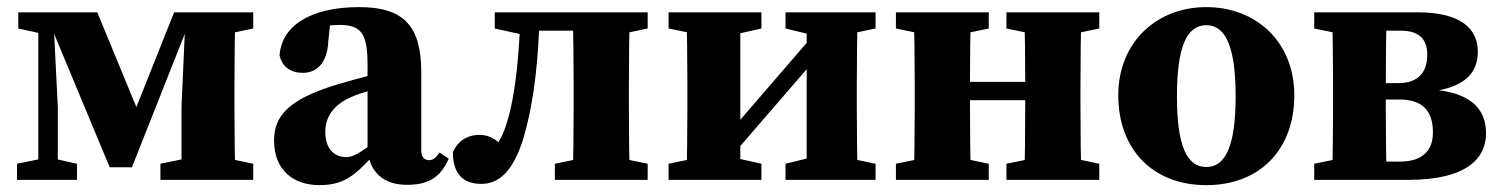

<svg xmlns="http://www.w3.org/2000/svg" viewBox="-20 -519 4330 554"><path d="M296.5 -36.4H360.7L537.7 -483.4H482.4L354.8 -163.3H392.8L260.7 -483.4H110.3L296.5 -36.4ZM503.7 0H659.5C657.5 -45 656.5 -147.4 656.5 -210V-273.4C656.5 -335.9 657.5 -438.4 659.5 -483.4H515.9L503.7 -211.4V0ZM29.1 0H202.1V-46.5L128.6 -62.9H109.4L29.1 -46.5V0ZM442.9 0H710.7V-46.5L615 -66.5H540.2L442.9 -46.5V0ZM90.5 0H146.8V-210.7L133.2 -483.4H90.5V0ZM32.7 -436.8 123.8 -416.8H132.2V-483.4H32.7V-436.8ZM574.8 -416.8H615L710.7 -436.8V-483.4H574.8V-416.8Z M902 15.2C974.5 15.2 1005.6 -15.7 1054.1 -67.1H1096.1L1085.7 -127.2C1013.8 -73.4 997.8 -65.7 978.7 -65.7C945 -65.7 918.6 -88.9 918.6 -139C918.6 -186 948.1 -219.7 993.4 -238.8C1022.6 -252.3 1076.6 -266.9 1123.8 -278.8V-320.6C1076.6 -309.4 1005.7 -290.7 964.4 -278.6C810.2 -233.9 770.8 -183.9 770.8 -112.7C770.8 -30.4 824.6 15.2 902 15.2ZM1154.6 14.3C1215.3 14.3 1250.9 -6.6 1274.9 -61.2L1248.4 -78.9C1236.7 -62.3 1228.6 -56.9 1218.1 -56.9C1203.7 -56.9 1195.5 -66.4 1195.5 -86.1V-310.4C1195.5 -444.3 1144.8 -498.5 1016.5 -498.5C872.5 -498.5 792 -442.2 786.7 -358.9C794.5 -326 818.4 -308.8 854.1 -308.8C892.6 -308.8 925 -335.7 927.5 -402.2L934.7 -471.6L865.8 -432.7C909.3 -444.1 935 -447.1 959.5 -447.1C1023.3 -447.1 1040.5 -420.9 1040.5 -332.3V-81.9C1049.1 -21.3 1086.6 14.3 1154.6 14.3Z M1368.9 11.6C1419.5 11.6 1463.4 -24.8 1493.3 -130.6C1522.9 -237.1 1534.3 -355.7 1536.9 -483.4H1482.3C1477.7 -358.6 1467.5 -244.9 1442.8 -166.1C1431.8 -129.1 1418.4 -105.6 1400 -85.1L1442.7 -82.2C1420.9 -110.2 1397.7 -129.8 1363.5 -129.8C1327.1 -129.8 1299.9 -110.7 1286.8 -79.8C1286.8 -16.2 1317.1 11.6 1368.9 11.6ZM1407.6 -436.8 1498.4 -416.8H1517.9V-483.4H1407.6V-436.8ZM1511.4 -430.6H1714.9V-483.4H1511.4V-430.6ZM1581 0H1848.8V-46.5L1753.2 -66.5H1678.3L1581 -46.5V0ZM1632.2 0H1797.6C1795.6 -45 1794.6 -147.4 1794.6 -210V-273.4C1794.6 -335.9 1795.6 -438.4 1797.6 -483.4H1632.2C1634.2 -438.4 1635.2 -335.9 1635.2 -273.4V-210C1635.2 -147.4 1634.2 -45 1632.2 0ZM1714.9 -416.8H1753.2L1848.8 -436.8V-483.4H1714.9V-416.8Z M1909.1 0H2177V-46.5L2088 -66.5H2005.9L1909.1 -46.5V0ZM1909.1 -436.8 2006.5 -416.8H2088.5L2177 -436.8V-483.4H1909.1V-436.8ZM1960.4 0H2116.1V-483.4H1960.4C1962.4 -438.4 1963.4 -335.9 1963.4 -273.4V-210C1963.4 -147.4 1962.4 -45 1960.4 0ZM2030 -73.8H2095.5L2385.6 -409.6H2320L2030 -73.8ZM2246.5 0H2506.4V-46.5L2410.2 -66.5H2328.1L2246.5 -46.5V0ZM2246.5 -436.8 2328.7 -416.8H2410.7L2506.4 -436.8V-483.4H2246.5V-436.8ZM2307.6 0H2455.2C2453.2 -45 2452.2 -147.4 2452.2 -210V-273.4C2452.2 -335.9 2453.2 -438.4 2455.2 -483.4H2307.6V0Z M2565.1 0H2833V-46.5L2737.3 -66.5H2662.5L2565.1 -46.5V0ZM2565.1 -436.8 2662.5 -416.8H2737.3L2833 -436.8V-483.4H2565.1V-436.8ZM2616.4 0H2781.7C2779.7 -45 2778.7 -147.4 2778.7 -238.6V-273.4C2778.7 -335.9 2779.7 -438.4 2781.7 -483.4H2616.4C2618.4 -438.4 2619.4 -335.9 2619.4 -273.4V-210C2619.4 -147.4 2618.4 -45 2616.4 0ZM2699.1 -229.9H3017.9V-282.7H2699.1V-229.9ZM2884 0H3151.9V-46.5L3056.2 -66.5H2981.4L2884 -46.5V0ZM2884 -436.8 2981.4 -416.8H3056.2L3151.9 -436.8V-483.4H2884V-436.8ZM2935.3 0H3100.6C3098.6 -45 3097.6 -147.4 3097.6 -210V-273.4C3097.6 -335.9 3098.6 -438.4 3100.6 -483.4H2935.3C2937.3 -438.4 2938.3 -335.9 2938.3 -273.4V-238.6C2938.3 -147.4 2937.3 -45 2935.3 0Z M3460.7 15.2C3615.5 15.2 3714.6 -87.8 3714.6 -243.7C3714.6 -399.6 3603.2 -498.5 3460.7 -498.5C3317.5 -498.5 3206.7 -397.4 3206.7 -243.7C3206.7 -89.9 3304.5 15.2 3460.7 15.2ZM3460.7 -37.1C3404.1 -37.1 3376 -98.8 3376 -241.5C3376 -383.4 3404.1 -446.3 3460.7 -446.3C3516.6 -446.3 3545.3 -383.4 3545.3 -241.5C3545.3 -98.8 3516.6 -37.1 3460.7 -37.1Z M3772.1 0H3902.4V-66.5H3869.5L3772.1 -46.5V0ZM3772.1 -436.8 3869.5 -416.8H3902.4V-483.4H3772.1V-436.8ZM3823.4 0H3981.5C3979.5 -45 3978.5 -147.4 3978.5 -210V-258.9C3978.5 -335.9 3979.5 -438.4 3981.5 -483.4H3823.4C3825.4 -438.4 3826.4 -335.9 3826.4 -273.4V-210C3826.4 -147.4 3825.4 -45 3823.4 0ZM3902.4 0H4042.5C4219.6 0 4267.8 -67.2 4267.8 -134.5C4267.8 -206.6 4221.7 -253.7 4105.5 -261.3V-254.5C4213.6 -267 4244.1 -314.5 4244.1 -369.5C4244.1 -434.7 4197.2 -483.4 4071.3 -483.4H3902.4V-430.6H4020.7C4073.1 -430.6 4098.2 -408 4098.2 -360.7C4098.2 -309.3 4071 -279.2 4014.6 -279.2H3902.4V-231.8H4018.8C4083.5 -231.8 4114.6 -199.9 4114.6 -136.9C4114.6 -81.7 4081.1 -52.8 4020.4 -52.8H3902.4V0Z"/></svg>

Font: Source Serif Variable
Style: Regular
Weight: 389
Designer: Frank Grießhammer
Foundry: Adobe Systems Incorporated
Version: Version 3.001;hotconv 1.0.111;makeotfexe 2.5.65597